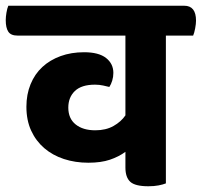

<svg xmlns="http://www.w3.org/2000/svg" viewBox="-57 -638 703 669"><path d="M521 -514V1Q511 5 495.5 8Q480 11 460 11Q414 11 397 -4.5Q380 -20 380 -54V-109Q357 -92 326 -81.5Q295 -71 251 -71Q205 -71 165.5 -84Q126 -97 97 -122Q68 -147 51.5 -183Q35 -219 35 -266Q35 -309 49.5 -344.5Q64 -380 90.5 -404.5Q117 -429 154 -442.5Q191 -456 236 -456Q287 -456 312.5 -436Q338 -416 338 -384Q338 -370 334 -357Q330 -344 324 -335Q316 -337 302.5 -340Q289 -343 274 -343Q227 -343 204 -321Q181 -299 181 -263Q181 -225 206.5 -204.5Q232 -184 275 -184Q312 -184 338.5 -199Q365 -214 380 -236V-514H4Q-19 -514 -28 -527.5Q-37 -541 -37 -568Q-37 -579 -34.5 -594Q-32 -609 -28 -618H585Q626 -618 626 -566Q626 -555 623 -539Q620 -523 616 -514Z"/></svg>

Font: Baloo 2
Style: Bold
Weight: 700
Designer: Sarang Kulkarni and Ek Type
Foundry: Ek Type
Version: Version 1.640;hotconv 1.0.111;makeotfexe 2.5.65597; ttfautoh